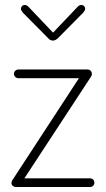

<svg xmlns="http://www.w3.org/2000/svg" viewBox="-20 -751 425 771"><path d="M44 0Q37 0 31.5 -4.5Q26 -9 26 -16Q26 -18 27 -22Q28 -26 30 -28L297 -437H54Q47 -437 41.5 -442Q36 -447 36 -454Q36 -462 41.5 -467Q47 -472 54 -472H331Q339 -472 344 -467Q349 -462 349 -454Q349 -449 346 -444L78 -35H341Q349 -35 354 -30Q359 -25 359 -17Q359 -10 354 -5Q349 0 341 0ZM193 -588Q181 -588 172 -599L72 -700Q68 -705 66 -708.5Q64 -712 64 -716Q64 -721 68 -726Q72 -731 79 -731Q88 -731 95 -723L193 -620L291 -723Q298 -731 307 -731Q314 -731 318 -726Q322 -721 322 -716Q322 -712 320 -708.5Q318 -705 314 -700L214 -599Q203 -588 193 -588Z"/></svg>

Font: Dosis ExtraLight
Style: Regular
Weight: 250
Designer: EdgarTolentino, PabloImpallari, IginoMarini
Foundry: EdgarTolentino, PabloImpallari, IginoMarini
Version: Version 3.001; ttfautohint (v1.8.2)